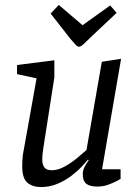

<svg xmlns="http://www.w3.org/2000/svg" viewBox="-20 -751 563 777"><path d="M128 -434 49 -451V-488L200 -507V-438L156 -156Q155 -149 154 -142Q153 -135 152 -126.5Q151 -118 151 -106Q151 -85 159.5 -73.5Q168 -62 190 -62Q215 -62 242.5 -77.5Q270 -93 293.5 -112.5Q317 -132 330 -144L392 -501L470 -513L393 -66H468V-27Q468 -27 454.5 -19.5Q441 -12 419.5 -4Q398 4 374 4Q343 4 329 -7.5Q315 -19 315 -46Q315 -60 321 -73Q327 -86 339 -103L336 -105Q327 -94 309.5 -75.5Q292 -57 267.5 -38.5Q243 -20 212 -7Q181 6 146 6Q112 6 91 -11.5Q70 -29 70 -77Q70 -104 72 -119.5Q74 -135 77 -149ZM185 -696 218 -731 314 -649 426 -729 452 -699 350 -603Q338 -592 323 -577Q308 -562 300 -562Q292 -562 284.5 -571.5Q277 -581 264 -595Z"/></svg>

Font: Faustina VF Beta
Style: Italic
Weight: 400
Italic angle: -8°
Designer: Alfonso Garcia
Foundry: Omnibus-Type
Version: Version 1.006